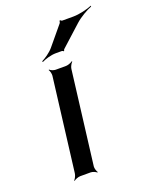

<svg xmlns="http://www.w3.org/2000/svg" viewBox="-135 -772 674 857"><g transform="rotate(-20 202.0 -344.0)"><path d="M171 -20 226 -464C227 -473 235 -488 241 -493L239 -495C233 -490 217 -484 208 -484H158C149 -484 135 -490 131 -495L129 -493C133 -488 137 -473 136 -464L81 -20C80 -11 73 4 67 9L69 11C74 6 90 0 99 0H149C158 0 172 6 177 11L179 9C175 4 170 -11 171 -20ZM313 -680H262C259 -680 254 -683 253 -685L249 -683C250 -681 248 -674 246 -672L172 -583C157 -565 130 -547 115 -540L117 -536C132 -544 162 -553 184 -553H213C215 -553 220 -551 219 -549L224 -551C223 -552 225 -557 228 -559L324 -646C347 -667 383 -687 404 -695V-699C383 -690 343 -680 313 -680Z"/></g></svg>

Font: Gamestation Storm Oblique 
Style: Italic
Weight: 400
Designer: Jonas Hecksher
Foundry: Jonas Hecksher, Playtypeª, e-types AS
Version: Version 1.003